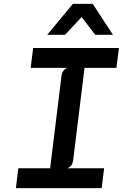

<svg xmlns="http://www.w3.org/2000/svg" viewBox="-20 -976 640 996"><path d="M62.5 0 75 -103H240L299 -582.5Q301 -597.5 308.8 -608.5Q316.5 -619.5 330.5 -624H139L152 -727H597L584 -624H418.5L359.5 -144.5Q357.5 -129 349.5 -118Q341.5 -107 328 -103H520L507.5 0ZM225 -795.5 358 -956H461L566 -795.5H474L403.5 -887.5L317.5 -795.5Z"/></svg>

Font: Spline Sans Mono Medium
Style: Italic
Weight: 500
Italic angle: -4°
Monospace: yes
Designer: Eben Sorkin, Mirko Velimirovic
Foundry: Sorkin Type
Version: Version 1.004